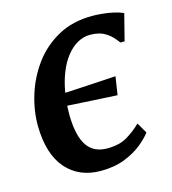

<svg xmlns="http://www.w3.org/2000/svg" viewBox="-91 -642 652 727"><g transform="rotate(-15 235.0 -278.0)"><path d="M216.5 10Q131.5 10 81.2 -47.5Q31 -105 29.5 -215.5Q29 -275.5 48 -336.8Q67 -398 105.2 -450Q143.5 -502 201.2 -533.8Q259 -565.5 335.5 -565.5Q355 -565.5 377 -563.2Q399 -561 419.8 -556.2Q440.5 -551.5 456 -544.5L429.5 -440.5H413Q394.5 -466 376.8 -478.5Q359 -491 342.2 -494.8Q325.5 -498.5 309 -498.5Q283 -498.5 259.2 -485Q235.5 -471.5 216 -446.8Q196.5 -422 182.8 -387.2Q169 -352.5 162 -310.5Q213 -313.5 262 -316Q311 -318.5 362 -322L351 -250.5Q307 -253 259.2 -255.5Q211.5 -258 156.5 -261.5Q156 -252.5 155.8 -242.8Q155.5 -233 155.5 -223.5Q157 -142.5 183 -104.2Q209 -66 261.5 -66Q309 -66 339.5 -84Q370 -102 396 -127.5L420 -86Q407 -68 379.5 -45.2Q352 -22.5 311 -6.2Q270 10 216.5 10Z"/></g></svg>

Font: Merriweather 24pt SemiBold
Style: Italic
Weight: 600
Italic angle: -7.8°
Version: Version 2.101